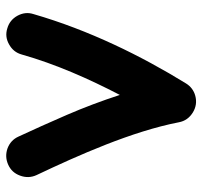

<svg xmlns="http://www.w3.org/2000/svg" viewBox="-36 -542 622 589"><g transform="rotate(-90 274.5 -248.0)"><path d="M63 -533.2C46.9 -525.9 36.1 -514.2 29.8 -497.1C23.4 -480 23.9 -462.9 31.2 -446.8C92.3 -317.9 165.5 -153.8 193.4 -9.8C196.8 8.8 207 22.9 223.6 33.2C239.7 43 256.8 45.4 274.9 40.5C291 36.1 303.7 26.4 312.5 12.2C397 -125 476.1 -285.6 525.4 -456.1C530.8 -473.1 528.8 -489.3 520 -505.4C511.2 -521 498.5 -531.2 481.4 -536.1C464.4 -541.5 448.2 -539.6 432.6 -530.8C416.5 -522 406.2 -509.3 401.4 -492.2C371.6 -387.2 326.7 -286.1 277.3 -190.9C259.3 -246.1 238.8 -300.8 215.8 -354C192.9 -407.2 170.4 -456.5 149.4 -502C142.1 -518.1 129.9 -529.3 112.8 -535.6C95.7 -541.5 79.1 -540.5 63 -533.2Z"/></g></svg>

Font: Mikhak
Style: Bold
Weight: 700
Designer: Amin Abedi
Version: Version 3.2